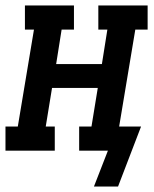

<svg xmlns="http://www.w3.org/2000/svg" viewBox="-42 -550 562 701"><path d="M301 131 352 0H247V-88H292L315 -229H148L125 -88H158V0H-22V-88H23L82 -442H49V-530H228V-442H183L163 -316H330L350 -442H317V-530H497V-442H452L393 -88H473L389 131Z"/></svg>

Font: Iosevka Slab Semibold Oblique
Style: Regular
Weight: 600
Italic angle: -9°
Monospace: yes
Designer: Belleve Invis
Foundry: Belleve Invis
Version: Version 11.1.1; ttfautohint (v1.8.3)